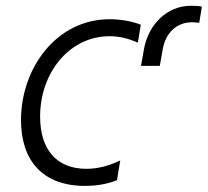

<svg xmlns="http://www.w3.org/2000/svg" viewBox="-20 -618 703 650"><path d="M521 -394.9 530.9 -451.3C541.5 -510.7 581.7 -542.6 629.6 -542.6C638.8 -542.6 647.4 -541.5 654.5 -540.8L663.4 -595.5C653.1 -598.4 636.7 -598.4 625.4 -598.4C547.6 -598.4 482.6 -537.3 467.3 -451.3L457.4 -394.9ZM268.1 11.4C297.9 11.4 338.4 7.5 376.1 -8.2L387.1 -74.9C346.9 -55.8 310.7 -46.5 272.4 -46.5C170.8 -46.5 115.8 -112.6 115.8 -223.4C115.8 -372.5 215.6 -495.4 350.9 -495.4C383.2 -495.4 413 -488.3 446.7 -473.7L456.7 -534.4C425.1 -546.5 387.8 -552.9 351.2 -552.9C170.1 -552.9 51.1 -386 51.1 -211.6C51.1 -75.3 123.6 11.4 268.1 11.4Z"/></svg>

Font: TID UI Light
Style: Italic
Weight: 300
Italic angle: -9.39999°
Designer: The TID Project Authors
Foundry: Bakken & Bæck
Version: Version 1.001;hotconv 1.0.109;makeotfexe 2.5.65596